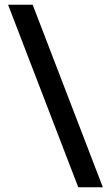

<svg xmlns="http://www.w3.org/2000/svg" viewBox="-20 -731 455 812"><path d="M14.2 -710.9H118.2L415 61H311Z"/></svg>

Font: Heebo Medium
Style: Regular
Weight: 500
Designer: Oded Ezer
Foundry: Ezer Type House
Version: Version 3.100